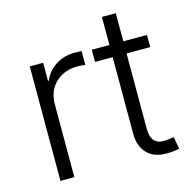

<svg xmlns="http://www.w3.org/2000/svg" viewBox="-101 -769 860 873"><g transform="rotate(-15 329.5 -333.0)"><path d="M79.1 0V-539.1H142.1V-454.1H146.5Q162.6 -495.6 202.1 -521Q241.7 -546.4 293 -546.4Q300.8 -546.4 309.8 -545.9Q318.8 -545.4 324.7 -545.4V-479.5Q321.3 -480.5 310.3 -481.7Q299.3 -482.9 286.1 -482.9Q245.6 -482.9 213.4 -465.3Q181.2 -447.8 162.8 -416.5Q144.5 -385.3 144.5 -343.8V0Z M630.9 -539.1V-481.9H371.1V-539.1ZM454.1 -671.4H519.5V-126Q519.5 -87.4 536.9 -69.3Q554.2 -51.3 590.3 -54.2Q598.1 -54.7 608.6 -55.9Q619.1 -57.1 627.9 -58.6L638.7 -2Q627.9 1 614.7 2.4Q601.6 3.9 588.9 4.4Q524.9 7.8 489.5 -25.9Q454.1 -59.6 454.1 -121.1Z"/></g></svg>

Font: Inter 18pt Light
Style: Regular
Weight: 300
Designer: Rasmus Andersson
Foundry: rsms
Version: Version 4.001;git-66647c0bb